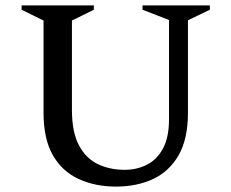

<svg xmlns="http://www.w3.org/2000/svg" viewBox="-20 -680 856 710"><path d="M409 10Q332 10 271 -18Q210 -46 175.5 -106Q141 -166 141 -263V-604L60 -644V-660H327V-644L246 -604V-274Q246 -191 272 -142.5Q298 -94 342 -73Q386 -52 441 -52Q485 -52 522.5 -70.5Q560 -89 582.5 -130.5Q605 -172 605 -239V-606L507 -644V-660H756V-644L675 -605V-263Q675 -166 640.5 -106Q606 -46 546 -18Q486 10 409 10Z"/></svg>

Font: Spectral Medium
Style: Regular
Weight: 500
Designer: Jean-Baptiste Levee
Foundry: Production Type
Version: Version 2.001